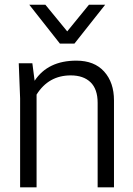

<svg xmlns="http://www.w3.org/2000/svg" viewBox="-20 -800 568 820"><path d="M466.8 0H397V-360.8Q397 -419.4 366.7 -448.7Q336.4 -478 282.2 -478Q187.5 -478 136.2 -396V0H65.9V-379.9L60.1 -529.8H118.2L127.9 -455.1Q184.6 -541 306.2 -541Q382.8 -541 424.8 -494.4Q466.8 -447.8 466.8 -371.1ZM105 -779.8H173.8L267.1 -666L359.9 -779.8H429.2L297.9 -613.8H235.8Z"/></svg>

Font: Cooper Hewitt
Style: Book
Weight: 705
Designer: Village Type and Design LLC
Foundry: Cooper Hewitt Smithsonian Design Museum
Version: 1.000